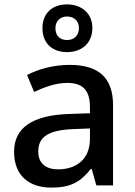

<svg xmlns="http://www.w3.org/2000/svg" viewBox="-20 -843 612 873"><path d="M285 -606C351 -606 400 -646 400 -716C400 -783 350 -823 285 -823C218 -823 173 -783 173 -715C173 -646 218 -606 285 -606ZM285 -661C251 -661 232 -682 232 -715C232 -748 255 -768 285 -768C316 -768 339 -748 339 -715C339 -682 317 -661 285 -661ZM297 -548C221 -548 153 -528 103 -502L135 -425C181 -446 232 -466 286 -466C351 -466 389 -438 389 -356V-328L298 -325C127 -320 44 -262 44 -153C44 -41 116 10 213 10C303 10 346 -16 393 -75H397L418 0H494V-365C494 -490 428 -548 297 -548ZM316 -256 389 -259V-212C389 -118 326 -73 244 -73C191 -73 154 -98 154 -154C154 -217 194 -252 316 -256Z"/></svg>

Font: Noto Sans Lao UI Med
Style: Regular
Weight: 500
Designer: Monotype Design Team
Foundry: Monotype Imaging Inc.
Version: Version 2.000